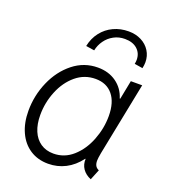

<svg xmlns="http://www.w3.org/2000/svg" viewBox="-137 -842 834 948"><g transform="rotate(20 280.0 -368.0)"><path d="M44.9 -205.1Q44.9 -285.6 76.9 -358.9Q108.9 -432.1 166 -477.5Q223.1 -522.9 295.4 -522.9Q352.1 -522.9 392.6 -493.9Q433.1 -464.8 447.8 -416H450.7L470.2 -515.1H529.8L453.1 -130.9Q447.8 -102.1 447.8 -89.4Q447.8 -73.7 453.4 -63.5Q459 -53.2 472.2 -47.4L449.7 7.8Q420.4 -4.4 405.3 -26.6Q390.1 -48.8 391.6 -78.1H389.6Q357.4 -35.2 315.4 -13.7Q273.4 7.8 225.1 7.8Q170.4 7.8 129.6 -18.8Q88.9 -45.4 66.9 -93.8Q44.9 -142.1 44.9 -205.1ZM426.8 -315.4Q426.8 -387.2 394.3 -426.8Q361.8 -466.3 303.7 -466.3Q245.6 -466.3 200.9 -429Q156.2 -391.6 131.6 -331.3Q106.9 -271 106.9 -205.6Q106.9 -157.7 121.8 -122.3Q136.7 -86.9 165 -67.6Q193.4 -48.3 232.4 -48.3Q290 -48.3 334.2 -87.6Q378.4 -127 402.6 -189Q426.8 -251 426.8 -315.4ZM461.4 -623.5Q461.4 -658.2 437.5 -679.7Q413.6 -701.2 372.1 -701.2Q340.3 -701.2 314.2 -687Q288.1 -672.9 271 -648.9Q253.9 -625 248 -596.2L203.6 -603Q212.4 -646 237.1 -677.5Q261.7 -709 297.9 -725.8Q334 -742.7 377 -742.7Q414.1 -742.7 443.4 -727.8Q472.7 -712.9 489.3 -686.5Q505.9 -660.2 505.9 -627Q505.9 -612.3 502 -595.2L459 -602.1Q461.4 -614.3 461.4 -623.5Z"/></g></svg>

Font: Reddit Sans Vanilla Light
Style: Italic
Weight: 300
Italic angle: -11.25°
Designer: Stephen Hutchings
Version: Version 1.013